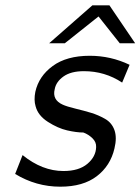

<svg xmlns="http://www.w3.org/2000/svg" viewBox="-20 -694 529 723"><path d="M165 -531 328 -674H392L489 -531H431L351 -632L224 -531ZM37 -39 65 -110Q139 -50 219 -50Q277 -50 309 -77Q341 -104 342 -140Q343 -159 328 -173.5Q313 -188 294 -195Q268 -195 233 -203Q198 -211 160.5 -235Q123 -259 114 -294Q107 -317 113 -348Q126 -407 178.5 -445.5Q231 -484 318 -484Q397 -484 468 -450L440 -383Q375 -426 296 -426Q247 -426 219 -406Q191 -386 186 -358Q176 -318 216 -300Q231 -293 264 -285Q297 -277 323.5 -269Q350 -261 375.5 -246.5Q401 -232 411 -204Q421 -176 411 -135Q396 -70 344.5 -30.5Q293 9 207 9Q116 9 37 -39Z"/></svg>

Font: Coval
Style: Light Italic
Weight: 300
Foundry: Context Ltd
Version: Version 001.000